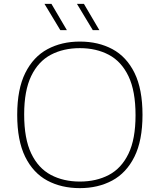

<svg xmlns="http://www.w3.org/2000/svg" viewBox="-20 -964 826 993"><path d="M393 9Q297.5 9 224.5 -30.2Q151.5 -69.5 110.2 -153.2Q69 -237 69 -370Q69 -503 110.8 -586.8Q152.5 -670.5 225.8 -709.8Q299 -749 393 -749Q488.5 -749 561.5 -709.8Q634.5 -670.5 675.8 -586.8Q717 -503 717 -370Q717 -237 675.2 -153.2Q633.5 -69.5 560.2 -30.2Q487 9 393 9ZM393 -25Q478 -25 543 -59.2Q608 -93.5 644.5 -169Q681 -244.5 681 -368Q681 -493.5 644.5 -569.8Q608 -646 543 -680.5Q478 -715 393 -715Q308 -715 243 -680.8Q178 -646.5 141.5 -571Q105 -495.5 105 -372Q105 -246.5 141.5 -170.2Q178 -94 243 -59.5Q308 -25 393 -25ZM460 -808 378 -944H414L494 -808ZM292 -808 210 -944H246L326 -808Z"/></svg>

Font: Encode Sans Expanded Thin
Style: Regular
Weight: 100
Width: 7
Designer: Multiple Designers
Foundry: Impallari Type
Version: Version 3.000; ttfautohint (v1.8.3) -l 8 -r 50 -G 200 -x 14 